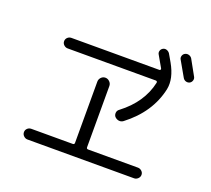

<svg xmlns="http://www.w3.org/2000/svg" viewBox="-135 -1002 1269 1157"><g transform="rotate(20 500.0 -423.5)"><path d="M950.2 -673.8Q938.5 -668 925.8 -671.9Q913.1 -675.8 906.2 -688.5Q876 -742.2 851.6 -784.2Q844.7 -794.9 848.6 -807.6Q852.5 -820.3 864.3 -826.2Q876 -832 888.7 -828.1Q901.4 -824.2 908.2 -813.5Q926.8 -781.2 962.9 -714.8Q968.8 -704.1 964.8 -691.9Q960.9 -679.7 950.2 -673.8ZM832 -16.6H148.4Q134.8 -16.6 124 -26.9Q113.3 -37.1 113.3 -51.3Q113.3 -65.4 123.5 -75.2Q133.8 -85 148.4 -85H414.1Q424.8 -85 424.8 -95.7V-488.3Q424.8 -503.9 436 -515.6Q447.3 -527.3 462.9 -527.3Q478.5 -527.3 490.2 -515.6Q502 -503.9 502 -488.3V-95.7Q502 -85 512.7 -85H832Q845.7 -85 856.4 -75.2Q867.2 -65.4 867.2 -51.3Q867.2 -37.1 856.4 -26.9Q845.7 -16.6 832 -16.6ZM752.9 -682.6Q756.8 -682.6 758.8 -686.5Q760.7 -690.4 758.8 -694.3Q730.5 -744.1 716.8 -767.6Q710 -778.3 713.4 -790.5Q716.8 -802.7 728 -809.1Q739.3 -815.4 751.5 -811.5Q763.7 -807.6 771.5 -796.9Q775.4 -790 785.2 -773.4Q794.9 -756.8 799.8 -748Q849.6 -660.2 835 -588.9Q800.8 -430.7 655.3 -319.3Q642.6 -309.6 627.4 -311.5Q612.3 -313.5 600.6 -325.2Q591.8 -335.9 593.3 -350.6Q594.7 -365.2 607.4 -374Q733.4 -469.7 762.7 -603.5Q764.6 -614.3 753.9 -615.2H188.5Q174.8 -615.2 164.1 -625Q153.3 -634.8 153.3 -648.9Q153.3 -663.1 163.6 -672.9Q173.8 -682.6 188.5 -682.6Z"/></g></svg>

Font: Rounded-X Mgen+ 2m regular
Style: Regular
Weight: 400
Designer: [Source Han Sans]
Ryoko NISHIZUKA  (kana & ideographs); Paul D. Hunt (Latin, Greek & Cyrillic); Wenlong ZHANG  (bopomofo
Version: Version 1.059.20150602